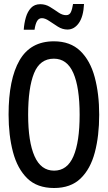

<svg xmlns="http://www.w3.org/2000/svg" viewBox="-20 -933 540 962"><path d="M251 9Q166 9 116.5 -39.5Q67 -88 45 -171.5Q23 -255 23 -359Q23 -536 78 -631Q133 -726 250 -726Q332 -726 382 -678Q432 -630 454.5 -546.5Q477 -463 477 -358Q477 -252 455 -169Q433 -86 383.5 -38.5Q334 9 251 9ZM251 -78Q317 -78 348 -150Q379 -222 379 -358Q379 -495 347.5 -567Q316 -639 250 -639Q180 -639 150.5 -566Q121 -493 121 -358Q121 -223 153 -150.5Q185 -78 251 -78ZM99 -784Q101 -816 109.5 -845.5Q118 -875 135.5 -893.5Q153 -912 182 -912Q208 -912 230 -898.5Q252 -885 272 -871Q292 -857 311 -857Q328 -857 335 -872Q342 -887 346 -913H401Q398 -850 375 -817.5Q352 -785 318 -785Q293 -785 270 -799.5Q247 -814 226.5 -828Q206 -842 190 -842Q174 -842 165.5 -827Q157 -812 153 -784Z"/></svg>

Font: Noto Sans Mono ExtraCondensed Medium
Style: Regular
Weight: 500
Width: 2
Designer: Monotype Design Team
Foundry: Monotype Imaging Inc.
Version: Version 2.014